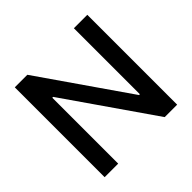

<svg xmlns="http://www.w3.org/2000/svg" viewBox="-176 -913 1099 1099"><g transform="rotate(-45 373.5 -363.5)"><path d="M666.9 -727.3V0H566.1L196.4 -533.4H189.6V0H79.9V-727.3H181.5L551.5 -193.2H558.2V-727.3Z"/></g></svg>

Font: Inter Zeller Medium
Style: Regular
Weight: 500
Designer: Rasmus Andersson; Joe Bland
Foundry: zeller
Version: Version 3.015;git-dec3a8cb1